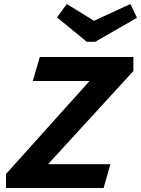

<svg xmlns="http://www.w3.org/2000/svg" viewBox="-20 -940 705 960"><path d="M498 0H10V-70L426 -533V-535H144L179 -655H647V-585L222 -121V-119H532ZM414 -731 265 -853 314 -920 450 -836 632 -920 665 -851 456 -731Z"/></svg>

Font: Intel One Mono
Style: Bold Italic
Weight: 700
Italic angle: -16°
Monospace: yes
Designer: Fred Shallcrass
Foundry: Frere-Jones Type LLC
Version: Version 1.400;hotconv 1.1.0;makeotfexe 2.6.0;FJTRelease1.4